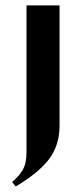

<svg xmlns="http://www.w3.org/2000/svg" viewBox="-20 -515 282 710"><path d="M200.2 -49.8Q200.2 20 163.3 70.8Q126.5 121.6 38.1 174.8L24.9 158.2Q39.1 145.5 45.9 137.9Q52.7 130.4 61.8 116.7Q70.8 103 74.5 85.2Q78.1 67.4 78.1 43.9V-495.1H200.2Z"/></svg>

Font: Moniqa Black Heading
Style: Regular
Weight: 900
Designer: Rajesh Rajput
Foundry: Rajesh Rajput
Version: Version 1.000